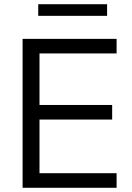

<svg xmlns="http://www.w3.org/2000/svg" viewBox="-20 -889 623 909"><path d="M87 0V-705H532V-636H167V-392H511V-323H167V-69H532V0ZM161 -814V-869H487V-814Z"/></svg>

Font: Nunito Sans 12pt ExtraLight 12pt
Style: Regular
Weight: 400
Version: Version 3.101;gftools[0.9.27]